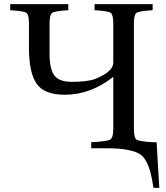

<svg xmlns="http://www.w3.org/2000/svg" viewBox="-20 -712 798 922"><path d="M29 -663V-692H308V-663Q242 -659 230 -650Q218 -641 218 -599V-453Q218 -383 240 -351Q262 -319 325 -319Q401 -319 437 -333Q524 -368 524 -411V-599Q524 -641 512 -650Q500 -659 434 -663V-692H713V-663Q647 -659 635 -650Q623 -641 623 -599V-93Q623 -51 635 -42Q647 -33 713 -29H732L745 190H717Q709 139 701.5 112Q694 85 680 59.5Q666 34 642.5 23Q619 12 583 6Q547 0 491 0H418V-29Q495 -33 509.5 -42Q524 -51 524 -93V-343Q415 -257 291 -257Q192 -257 155.5 -310.5Q119 -364 119 -483V-599Q119 -641 107 -650Q95 -659 29 -663Z"/></svg>

Font: Linguistics Pro
Style: Regular
Weight: 400
Designer: Stefan Peev, Context Ltd
Foundry: Stefan Peev, Context Ltd
Version: Version 001.000